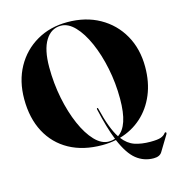

<svg xmlns="http://www.w3.org/2000/svg" viewBox="-124 -817 1002 1081"><g transform="rotate(-15 377.5 -277.0)"><path d="M366 -710Q472.5 -710 553.2 -664.8Q634 -619.5 679.5 -539.2Q725 -459 725 -354Q725 -264.5 695.2 -193.2Q665.5 -122 611.5 -73.5Q557.5 -25 484.5 -4Q514.5 35.5 553.8 48.8Q593 62 645 62Q688 62 706 55.2Q724 48.5 732.5 37Q737.5 30 742 33Q747 35.5 741.5 45.5L687.5 134.5Q674 156.5 639 156.5Q582 156.5 538.2 121.5Q494.5 86.5 459 2Q420.5 10 379 10Q268 10 187.5 -34.2Q107 -78.5 63.5 -160.2Q20 -242 20 -353.5Q20 -458.5 64.2 -538.8Q108.5 -619 186.8 -664.5Q265 -710 366 -710ZM401.5 -191.5Q400 -198 404.5 -199Q408 -200 409.5 -192.5Q438 -73 476 -15.5Q508.5 -36.5 525.2 -86.2Q542 -136 542 -217Q542 -309 524.2 -395.2Q506.5 -481.5 476 -550.5Q445.5 -619.5 406.8 -659.8Q368 -700 326 -700Q269 -700 235.8 -646.5Q202.5 -593 202.5 -491Q202.5 -397 220.2 -309Q238 -221 268.5 -151.2Q299 -81.5 337.8 -40.8Q376.5 0 419 0Q439 0 456 -6Q427 -78 401.5 -191.5Z"/></g></svg>

Font: Fraunces 144pt
Style: Bold
Weight: 700
Version: Version 1.000;[b76b70a41]